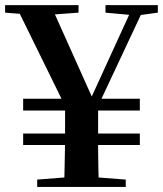

<svg xmlns="http://www.w3.org/2000/svg" viewBox="-25 -733 639 753"><path d="M338.3 -271.7 253 -270.7 35.9 -712.9H174.1L345.2 -331.5H324.8L331.3 -346.7L498.8 -712.9H545.3ZM122.7 -673.4 -5 -683.4V-712.9H283V-683.4L148 -673.4ZM269.4 -40.2H318.9L468.2 -28.7V0H120.8V-28.7ZM230.2 -204.3V-331H359.8V-204.3Q359.8 -173.4 359.8 -146.4Q359.8 -119.5 360.6 -85.7Q361.5 -51.8 362.5 0H226.8Q227.8 -51.8 228.5 -85.7Q229.2 -119.5 229.7 -146.4Q230.2 -173.4 230.2 -204.3ZM497.1 -673.4 388.7 -683.4V-712.9H594V-683.4L521 -673.4ZM65.8 -164.3V-209.3H523.4V-164.3ZM65.8 -299.6V-345.8H523.4V-299.6Z"/></svg>

Font: Noto Serif KR ExtraLight
Style: Regular
Weight: 200
Designer: Ryoko NISHIZUKA 西塚涼子 (kana & ideographs); Frank Grießhammer (Latin, Greek & Cyrillic); Wenlong ZHANG 张文龙 (bopomofo); San
Foundry: Adobe
Version: Version 2.002-H1;hotconv 1.1.0;makeotfexe 2.6.0